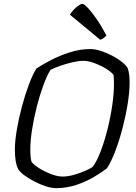

<svg xmlns="http://www.w3.org/2000/svg" viewBox="-20 -974 702 994"><path d="M271 0Q247 0 217.5 -9.5Q188 -19 159 -34Q130 -49 107.5 -65.5Q85 -82 75 -97Q65 -116 61 -142Q57 -168 57 -198Q57 -243 67 -302Q77 -361 93.5 -422.5Q110 -484 129.5 -536Q149 -588 168 -619Q198 -639 243 -662.5Q288 -686 341 -703Q394 -720 448 -720Q471 -720 500 -711Q529 -702 557.5 -687.5Q586 -673 608.5 -655.5Q631 -638 641 -622Q647 -605 649 -584.5Q651 -564 651 -545Q651 -499 641 -436.5Q631 -374 614 -309Q597 -244 576 -189.5Q555 -135 534 -103Q506 -81 465 -57Q424 -33 374.5 -16.5Q325 0 271 0ZM304 -60Q332 -60 363.5 -69Q395 -78 421 -89.5Q447 -101 460 -110Q482 -140 502 -193Q522 -246 537.5 -308.5Q553 -371 561.5 -431.5Q570 -492 570 -538Q570 -551 569.5 -563Q569 -575 568 -586Q563 -594 546.5 -606.5Q530 -619 506.5 -631Q483 -643 458 -651Q433 -659 411 -659Q386 -659 354.5 -651.5Q323 -644 292.5 -633.5Q262 -623 241 -612Q222 -581 203.5 -530Q185 -479 170 -420Q155 -361 146 -303Q137 -245 137 -199Q137 -158 143 -137Q153 -122 181.5 -104Q210 -86 243.5 -73Q277 -60 304 -60ZM499 -768 342 -898Q349 -910 361 -923Q373 -936 386 -945Q399 -954 407 -954Q415 -954 435 -933Q455 -912 480.5 -875Q506 -838 531 -790Q527 -786 519 -779Q511 -772 499 -768Z"/></svg>

Font: Texturina Extralight
Style: Italic
Weight: 200
Italic angle: -11°
Designer: Guillermo Torres Carreño
Foundry: Omnibus-Type
Version: Version 1.002; ttfautohint (v1.8.3)